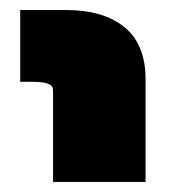

<svg xmlns="http://www.w3.org/2000/svg" viewBox="-20 -636 337 380"><path d="M268.1 -479V-275.9H85V-457Q85 -466.3 75.4 -470.2Q65.9 -474.1 42 -474.1H20V-616.2H109.9Q185.1 -616.2 226.6 -582Q268.1 -547.9 268.1 -479Z"/></svg>

Font: LT Superior Black
Style: Regular
Weight: 900
Designer: Daniel Lyons
Foundry: LyonsType
Version: Version 2.005